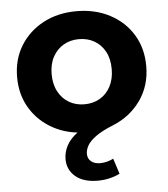

<svg xmlns="http://www.w3.org/2000/svg" viewBox="-54 -595 764 874"><g transform="rotate(-5 327.5 -157.5)"><path d="M357.7 231.6Q292.4 231.6 256 200.8Q219.6 170 219.6 121.2Q219.6 89.1 235.5 59.3Q251.4 29.5 285 4.7Q318.6 -20.2 370.3 -36.6L378.2 3.6Q363.7 5.2 351.6 6.4Q339.5 7.6 327.5 7.6Q241.8 7.6 175.4 -28Q109 -63.6 70.7 -126.1Q32.5 -188.6 32.5 -269.2Q32.5 -350.4 70.7 -412.6Q109 -474.7 175.4 -510.1Q241.8 -545.5 327.5 -545.5Q413.3 -545.5 480.2 -510.1Q547 -474.7 584.8 -412.6Q622.6 -350.4 622.6 -269.2Q622.6 -179.6 575.1 -112.7Q527.7 -45.8 447.9 -13.4Q395.9 7.6 367.9 28.2Q339.9 48.8 329.2 68.1Q318.5 87.4 318.5 105.7Q318.5 127.1 333.7 140.1Q348.9 153.1 375.7 153.1Q392.1 153.1 408.2 148.6Q424.3 144.1 435.9 137.9L458.7 208.6Q440.1 218.6 413.1 225.1Q386.1 231.6 357.7 231.6ZM327.5 -120.1Q367 -120.1 397.9 -137.9Q428.7 -155.6 446.8 -189.5Q464.8 -223.3 464.8 -269.2Q464.8 -316 446.8 -349.2Q428.7 -382.3 397.9 -400.1Q367 -417.8 327.5 -417.8Q288.7 -417.8 257.8 -400.1Q226.9 -382.3 208.6 -349.2Q190.3 -316 190.3 -269.2Q190.3 -223.3 208.6 -189.5Q226.9 -155.6 257.8 -137.9Q288.7 -120.1 327.5 -120.1Z"/></g></svg>

Font: Montserrat Thin
Style: Regular
Weight: 100
Designer: Julieta Ulanovsky
Foundry: Julieta Ulanovsky
Version: Version 9.000